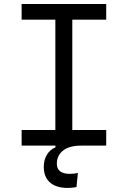

<svg xmlns="http://www.w3.org/2000/svg" viewBox="-20 -713 626 940"><path d="M310.1 207Q254.9 207 224.6 180.2Q194.3 153.3 194.3 104.5Q194.3 70.3 209.2 45.2Q224.1 20 251.5 8.3V0H85.9V-76.7H251V-616.7H85.9V-693.4H500V-616.7H334V-76.7H500V0H376Q319.8 0 289.1 23.9Q258.3 47.9 258.3 88.4Q258.3 138.2 322.8 138.2Q340.3 138.2 361.3 133.8L354.5 202.6Q343.3 205.1 331.5 206.1Q319.8 207 310.1 207Z"/></svg>

Font: Cascadia Mono NF SemiLight
Style: Regular
Weight: 350
Monospace: yes
Designer: Aaron Bell
Foundry: Saja Typeworks
Version: Version 2404.023; ttfautohint (v1.8.4)